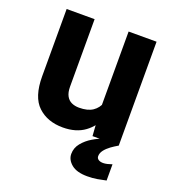

<svg xmlns="http://www.w3.org/2000/svg" viewBox="-131 -628 823 917"><g transform="rotate(20 280.0 -169.5)"><path d="M365.7 -528.3H507.8V0H374.5L365.7 -127ZM424.3 -237.3Q424.3 -166 402.8 -110.4Q381.3 -54.7 337.4 -22.5Q293.5 9.8 226.1 9.8Q147.9 9.8 99.4 -35.9Q50.8 -81.5 50.8 -186.5V-528.3H192.9V-185.5Q192.9 -156.7 202.4 -138.9Q211.9 -121.1 228.8 -113.3Q245.6 -105.5 267.1 -105.5Q311 -105.5 336.2 -122.6Q361.3 -139.6 371.8 -169.4Q382.3 -199.2 382.3 -236.3ZM416 189Q362.3 189 335.2 166.5Q308.1 144 308.1 114.3Q308.1 83.5 328.1 59.1Q348.1 34.7 376 18.1Q403.8 1.5 427.2 -6.3L507.3 0Q498.5 5.4 489.7 10.7Q481 16.1 473.1 22Q455.1 35.2 443.8 49.8Q432.6 64.5 432.6 80.6Q432.6 91.3 441.7 97.4Q450.7 103.5 465.8 103.5Q475.1 103.5 486.6 100.8Q498 98.1 510.3 93.8V176.3Q488.3 181.2 465.8 185.1Q443.4 189 416 189Z"/></g></svg>

Font: Heebo
Style: Bold
Weight: 700
Designer: Oded Ezer
Foundry: Ezer Type House
Version: Version 3.100